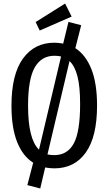

<svg xmlns="http://www.w3.org/2000/svg" viewBox="-20 -942 615 1088"><path d="M530 -344Q530 -167 466 -77.5Q402 12 288 12Q264 12 236 7L208 126L135 107L168 -20Q109 -57 77 -137.5Q45 -218 45 -343Q45 -520 110 -610Q175 -700 288 -700Q311 -700 338 -695L368 -818L440 -799L407 -669Q466 -631 498 -550Q530 -469 530 -344ZM139 -343Q139 -153 201 -94L326 -622Q310 -626 288 -626Q215 -626 177 -560Q139 -494 139 -343ZM374 -596 249 -67Q266 -63 288 -63Q362 -63 398 -129Q434 -195 434 -353Q434 -451 419 -509.5Q404 -568 374 -596ZM349 -922 386 -848 205 -769 182 -817Z"/></svg>

Font: Fira Sans Extra Condensed
Style: Regular
Weight: 400
Width: 1
Designer: Carrois Corporate & Edenspiekermann AG
Foundry: Carrois Corporate GbR & Edenspiekermann AG
Version: Version 4.203